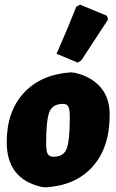

<svg xmlns="http://www.w3.org/2000/svg" viewBox="-20 -796 501 828"><path d="M309 -767 325 -776 441 -728 446 -712Q363 -584 331 -536L315 -526L224 -564Q275 -680 309 -767ZM287 -484 303 -482Q373 -466 413 -420.5Q453 -375 453 -301Q453 -159 379 -77Q305 5 175 12L159 10Q9 -24 9 -183Q9 -316 83.5 -396Q158 -476 287 -484ZM252 -348Q206 -348 192.5 -312Q179 -276 179 -179Q179 -145 185.5 -132.5Q192 -120 211 -120Q255 -120 268 -156Q281 -192 281 -290Q281 -323 275 -335.5Q269 -348 252 -348Z"/></svg>

Font: Alegreya Sans SC Black
Style: Italic
Weight: 900
Italic angle: -7°
Designer: Juan Pablo del Peral
Foundry: Huerta Tipografica
Version: Version 2.007